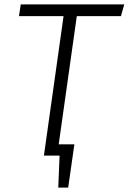

<svg xmlns="http://www.w3.org/2000/svg" viewBox="-20 -705 583 870"><path d="M543 -685 528 -632H328L246 -51H317L289 145H244L250 0H179L268 -632H66L74 -685Z"/></svg>

Font: FiraGO Light
Style: Italic
Weight: 300
Italic angle: -8°
Designer: bBox Type GmbH
Foundry: bBox Type GmbH
Version: Version 1.001